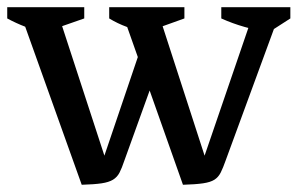

<svg xmlns="http://www.w3.org/2000/svg" viewBox="-30 -506 823 531"><path d="M476 5 306 -476H406L547 -41H524L673 -476H746L594 -62Q587 -42 580.5 -29Q574 -16 563 -9Q552 -2 531.5 1Q511 4 476 5ZM196 5 24 -476H128L270 -41H247L366 -392L402 -306L314 -62Q307 -41 300.5 -28.5Q294 -16 282.5 -9Q271 -2 251 1Q231 4 196 5ZM94 -417Q66 -422 40 -432Q14 -442 -10 -455V-486H203V-455ZM374 -417Q347 -422 321 -431.5Q295 -441 272 -455V-486H480V-455ZM714 -417Q680 -422 646.5 -431.5Q613 -441 582 -455V-486H773V-455Z"/></svg>

Font: Piazzolla 24pt Medium
Style: Regular
Weight: 500
Designer: Juan Pablo del Peral
Foundry: Huerta Tipografica
Version: Version 2.005